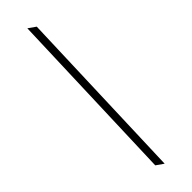

<svg xmlns="http://www.w3.org/2000/svg" viewBox="-82 -822 904 904"><g transform="rotate(-10 370.0 -370.0)"><path d="M107 -740H152L633 0H588Z"/></g></svg>

Font: Major Mono Display
Style: Regular
Weight: 400
Designer: Emre Parlak
Foundry: Emre Parlak
Version: Version 2.000; ttfautohint (v1.8) -l 8 -r 50 -G 200 -x 14 -D